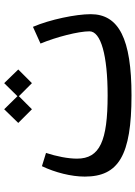

<svg xmlns="http://www.w3.org/2000/svg" viewBox="118 -776 664 941"><g transform="rotate(-90 450.5 -306.0)"><path d="M453 6C730 6 851 -56 851 -194C851 -266 825 -393 789 -477L707 -440C739 -363 767 -254 767 -200C767 -144 649 -111 453 -111C230 -111 143 -149 143 -261C143 -305 154 -361 171 -413L106 -433C75 -368 55 -289 55 -223C55 -58 158 6 453 6ZM318 -549 385 -482 449 -546 513 -482 580 -549 513 -618 449 -553 385 -618Z"/></g></svg>

Font: Wafeq Medium
Style: Regular
Weight: 500
Designer: Rasmus Andersson & Azza Alameddine
Foundry: Google & TypeTogether
Version: Version 3.000;January 28, 2025;FontCreator 15.0.0.3014 64-bi